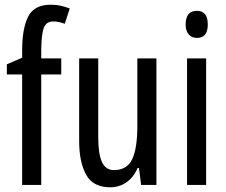

<svg xmlns="http://www.w3.org/2000/svg" viewBox="-20 -785 960 815"><path d="M240 -469H155V0H74V-469H9V-512L74 -540V-571Q74 -664 99.5 -714.5Q125 -765 196 -765Q218 -765 236.5 -761Q255 -757 276 -749L255 -684Q242 -689 229.5 -691.5Q217 -694 206 -694Q177 -694 166.5 -668Q156 -642 155 -574V-537H240Z M644 -537V0H579L570 -72H564Q547 -32 516.5 -11Q486 10 448 10Q375 10 345.5 -43.5Q316 -97 316 -187V-537H397V-202Q397 -131 413 -97Q429 -63 463 -63Q519 -63 541 -109Q563 -155 563 -251V-537Z M816 -739Q862 -739 862 -681Q862 -624 816 -624Q794 -624 781 -639Q768 -654 768 -681Q768 -739 816 -739ZM855 -537V0H774V-537Z"/></svg>

Font: Noto Sans Oriya ExtCond
Style: Regular
Weight: 400
Width: 2
Designer: Amélie Bonet and Sol Matas
Foundry: Google LLC
Version: Version 2.006; ttfautohint (v1.8.4.7-5d5b)